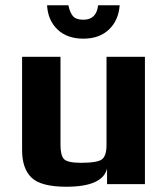

<svg xmlns="http://www.w3.org/2000/svg" viewBox="-20 -700 635 730"><path d="M531 0V-484H385V-149C385 -121.7 379.3 -103.5 368 -94.5C356.7 -85.5 330 -81 288 -81C254 -81 232.5 -85.7 223.5 -95C214.5 -104.3 210 -122.3 210 -149V-484H64V-129C64 -82.3 76 -47.5 100 -24.5C124 -1.5 168 10 232 10C324 10 375.7 -13 387 -59V0ZM435 -680H353C349 -643.3 330.3 -625 297 -625C279 -625 266 -629.3 258 -638C250 -646.7 244 -660.7 240 -680H159C161 -642 174.2 -611.3 198.5 -588C222.8 -564.7 255.7 -553 297 -553C337.7 -553 370.2 -564.7 394.5 -588C418.8 -611.3 432.3 -642 435 -680Z"/></svg>

Font: Play
Style: Bold
Weight: 700
Designer: Jonas Hecksher
Foundry: Jonas Hecksher, Playtypeª, e-types AS
Version: Version 1.002